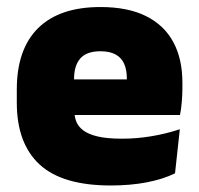

<svg xmlns="http://www.w3.org/2000/svg" viewBox="-20 -528 580 560"><path d="M303 13Q161.5 13 95.2 -48.5Q29 -110 29 -228.5V-267Q29 -384.5 91.2 -446Q153.5 -507.5 273 -507.5Q352.5 -507.5 405.5 -481.2Q458.5 -455 485.2 -405.8Q512 -356.5 512 -287V-271.5Q512 -251.5 510.2 -230.8Q508.5 -210 505 -192.5H346.5Q348.5 -223 349.2 -250Q350 -277 350 -298.5Q350 -324.5 342 -342.2Q334 -360 317 -369.2Q300 -378.5 273 -378.5Q232.5 -378.5 214.2 -357.5Q196 -336.5 196 -298V-253.5L197 -234.5V-203.5Q197 -188 202.5 -173.5Q208 -159 222.8 -147.8Q237.5 -136.5 264.8 -130Q292 -123.5 335.5 -123.5Q380 -123.5 422.5 -130.8Q465 -138 504.5 -151L490.5 -22.5Q456 -5.5 408.2 3.8Q360.5 13 303 13ZM122.5 -192.5V-296.5H469.5V-192.5Z"/></svg>

Font: Anek Gujarati ExtraBold
Style: Regular
Weight: 800
Version: Version 1.003